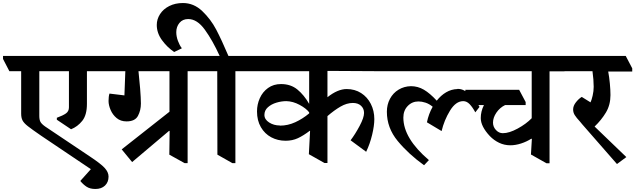

<svg xmlns="http://www.w3.org/2000/svg" viewBox="-64 -1033 4202 1270"><path d="M654 135Q654 172 630.5 194.5Q607 217 567 217Q531 217 508.5 202Q486 187 468 165V163L537 86L207 -136Q146 -178 120 -198.5Q94 -219 85 -236.5Q76 -254 76 -281V-562H-2L-44 -643V-663H575L619 -581V-562H511V-346Q511 -272 480 -233.5Q449 -195 406 -178L312 -241V-254Q353 -269 372.5 -283Q392 -297 392 -323V-562H196V-266Q196 -241 203.5 -227Q211 -213 235 -196L529 1Q603 50 628.5 78Q654 106 654 135Z M1276 -581V-562H1177V46H1157L1056 -10L1058 -166L1055 -168L810 39L741 -45L1057 -294V-562H852Q858 -509 863 -446.5Q868 -384 868 -348Q868 -303 848.5 -266.5Q829 -230 773 -230Q734 -230 707.5 -252Q681 -274 667.5 -306Q654 -338 654 -365Q654 -395 660 -414L759 -402L765 -562H617L575 -643V-663H1232Z M1590 -581V-562H1493V46H1473L1374 -10L1373 -562H1274L1232 -643V-663H1389Q1342 -766 1291 -836.5Q1240 -907 1181 -907Q1144 -907 1123 -881.5Q1102 -856 1102 -820Q1102 -792 1113 -762.5Q1124 -733 1138 -715V-713L1088 -689Q1041 -721 1007 -768Q973 -815 973 -868Q973 -906 994.5 -939.5Q1016 -973 1055.5 -993Q1095 -1013 1146 -1013Q1218 -1013 1274 -959.5Q1330 -906 1366 -837.5Q1402 -769 1447 -663H1547Z M2102 -564V-390Q2170 -444 2229 -444Q2283 -444 2324.5 -417.5Q2366 -391 2389 -345.5Q2412 -300 2412 -245Q2412 -202 2397.5 -141.5Q2383 -81 2358 -29L2255 -105Q2286 -146 2315 -200.5Q2344 -255 2344 -286Q2344 -315 2324 -333.5Q2304 -352 2270 -352Q2230 -352 2188.5 -328Q2147 -304 2102 -265V45H2082L1979 -13L1987 -167L1985 -168Q1943 -136 1906.5 -119Q1870 -102 1825 -102Q1773 -102 1730 -125Q1687 -148 1661.5 -192Q1636 -236 1636 -296Q1636 -342 1654.5 -383.5Q1673 -425 1709 -451Q1745 -477 1795 -477Q1859 -477 1903 -441Q1947 -405 1981 -346V-562H1585L1543 -643V-663H2415L2457 -581V-562ZM1788 -202Q1840 -202 1889 -224.5Q1938 -247 1981 -283V-290Q1961 -316 1917.5 -339.5Q1874 -363 1830 -364Q1798 -364 1764.5 -354Q1731 -344 1708 -323.5Q1685 -303 1685 -273Q1685 -243 1716 -223Q1747 -203 1787 -203Z M3040 -562H2455L2413 -643V-663H2996L3040 -581ZM2961 -445Q3001 -446 3038.5 -413Q3076 -380 3108 -326L3080 -290Q3061 -325 3042 -344.5Q3023 -364 3000 -364Q2951 -364 2912.5 -301Q2874 -238 2857 -166L2760 -224Q2771 -279 2798 -327Q2775 -346 2750.5 -354Q2726 -362 2704 -362Q2662 -362 2633 -332Q2604 -302 2604 -255Q2604 -118 2773 26L2741 60Q2638 -14 2566.5 -100.5Q2495 -187 2495 -294Q2495 -341 2515.5 -379.5Q2536 -418 2572.5 -440Q2609 -462 2654 -463Q2700 -463 2740 -439.5Q2780 -416 2825 -367Q2852 -402 2887 -422.5Q2922 -443 2962 -444Z M3670 -580V-561H3571V47H3551L3448 -11L3454 -113L3451 -116Q3420 -96 3383 -84Q3346 -72 3312 -72Q3272 -72 3237.5 -88.5Q3203 -105 3176 -133Q3116 -197 3116 -252Q3116 -296 3137 -338H3057L3014 -419V-439H3370L3413 -358V-338H3277Q3242 -321 3219.5 -288Q3197 -255 3197 -222Q3197 -194 3216.5 -173Q3236 -152 3262 -152Q3304 -152 3360 -182.5Q3416 -213 3453 -251V-562H2995L2953 -643V-663H3627Z M4118 -560H3959Q3966 -523 3970 -480Q3974 -437 3974 -404Q3974 -339 3944 -289Q3914 -239 3869 -196L4079 6L4017 52L3787 -211Q3774 -227 3773 -228Q3748 -255 3737.5 -272Q3727 -289 3727 -309Q3727 -333 3745.5 -356.5Q3764 -380 3784 -392L3842 -356Q3849 -370 3856 -400Q3863 -430 3863 -459Q3863 -504 3855 -562H3669L3627 -643V-663H4075L4118 -581Z"/></svg>

Font: Martel ExtraBold
Style: Regular
Weight: 800
Designer: Dan Reynolds
Foundry: Dan Reynolds
Version: Version 1.001; ttfautohint (v1.1) -l 5 -r 5 -G 72 -x 0 -D la